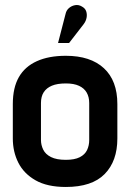

<svg xmlns="http://www.w3.org/2000/svg" viewBox="-20 -734 519 764"><path d="M313 -638Q322 -650 324.5 -663.5Q327 -677 323 -689Q319 -701 306 -708Q293 -716 279 -713.5Q265 -711 254.5 -702Q244 -693 241 -679L211 -563H255ZM447 -183V-320Q447 -413 393.5 -462.5Q340 -512 242 -512Q174 -512 126.5 -490.5Q79 -469 55 -427Q31 -385 31 -320V-183Q31 -130 53 -86.5Q75 -43 121.5 -16.5Q168 10 242 10Q346 10 396.5 -41.5Q447 -93 447 -183ZM335 -324V-177Q335 -155 326.5 -137Q318 -119 297.5 -108.5Q277 -98 242 -98Q205 -98 183 -109Q161 -120 152 -138.5Q143 -157 143 -177V-324Q143 -350 154 -367Q165 -384 186.5 -393Q208 -402 242 -402Q274 -402 294.5 -392.5Q315 -383 325 -365.5Q335 -348 335 -324Z"/></svg>

Font: Advent Pro Expanded
Style: Bold
Weight: 700
Width: 7
Designer: VivaRado, Andreas Kalpakidis
Foundry: VivaRado, Andreas Kalpakidis
Version: Version 3.000